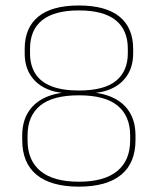

<svg xmlns="http://www.w3.org/2000/svg" viewBox="-20 -669 575 700"><path d="M267.5 11.5Q216.5 11.5 177.8 0.5Q139 -10.5 113 -32Q87 -53.5 74 -85.2Q61 -117 61 -158.5V-174.5Q61 -223 81 -257Q101 -291 137.8 -310Q174.5 -329 224.5 -332.5V-329Q178 -331 143.2 -348.5Q108.5 -366 89.2 -398Q70 -430 70 -475V-490.5Q70 -568 119.8 -608.5Q169.5 -649 267.5 -649Q365.5 -649 415.5 -608.5Q465.5 -568 465.5 -490.5V-475Q465.5 -430 446.2 -398Q427 -366 392.2 -348.5Q357.5 -331 310.5 -329V-332.5Q361 -329 397.8 -310Q434.5 -291 454.2 -257Q474 -223 474 -174.5V-158.5Q474 -117 461 -85.2Q448 -53.5 422 -32Q396 -10.5 357.5 0.5Q319 11.5 267.5 11.5ZM267.5 -6.5Q360 -6.5 407.2 -45.2Q454.5 -84 454.5 -157V-175.5Q454.5 -246 408.8 -283.8Q363 -321.5 267.5 -321.5Q172 -321.5 126.2 -283.8Q80.5 -246 80.5 -175.5V-157Q80.5 -84 127.8 -45.2Q175 -6.5 267.5 -6.5ZM267.5 -339Q359.5 -339 402.8 -374.2Q446 -409.5 446 -474.5V-491.5Q446 -560 401.5 -595.5Q357 -631 267.5 -631Q178.5 -631 134 -595.5Q89.5 -560 89.5 -491.5V-474.5Q89.5 -431.5 108.5 -401Q127.5 -370.5 167 -354.8Q206.5 -339 267.5 -339Z"/></svg>

Font: Anek Malayalam Medium Thin
Style: Regular
Weight: 250
Version: Version 1.003